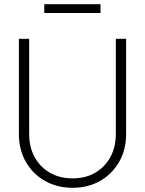

<svg xmlns="http://www.w3.org/2000/svg" viewBox="-20 -883 690 915"><path d="M326 12Q253 12 195 -20.5Q137 -53 103.5 -111Q70 -169 70 -245V-698H119V-245Q119 -182 145 -134.5Q171 -87 217.5 -60Q264 -33 326 -33Q388 -33 434 -60Q480 -87 506 -134.5Q532 -182 532 -245V-698H581V-245Q581 -169 547.5 -111Q514 -53 456.5 -20.5Q399 12 326 12ZM191 -821V-863H459V-821Z"/></svg>

Font: Azeret Mono Thin
Style: Regular
Weight: 100
Designer: Martin Vácha
Foundry: Displaay
Version: Version 1.002